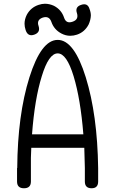

<svg xmlns="http://www.w3.org/2000/svg" viewBox="-20 -1005 665 1025"><path d="M425 -288H151C160.3 -413.3 177.7 -516.7 203 -598C227.7 -679.3 256 -720 288 -720C320 -720 348.3 -679.3 373 -598C397.7 -516.7 415 -413.3 425 -288ZM288 -792C229.3 -792 179 -725.3 137 -592C95 -458 73.3 -296.7 72 -108H71V-36C71 -12 83.3 0 108 0C132.7 0 145 -12 145 -36V-108C144.3 -145.3 145 -181.3 147 -216H430C430.7 -181.3 431.7 -145.3 433 -108V-36C433 -12 445 0 469 0C492.3 0 504 -12 504 -36V-108C501.3 -297.3 479.3 -458.7 438 -592C396.7 -725.3 346.7 -792 288 -792ZM208 -911C230.7 -918.3 246 -911 254 -889C263.3 -861 281.3 -840 308 -826C323.3 -818 339 -814 355 -814C367 -814 379 -816 391 -820C418.3 -829.3 439 -847.3 453 -874C460.3 -890 464.3 -906 465 -922C465 -933.3 462.7 -945 458 -957C451.3 -979.7 436.3 -987 413 -979C390.3 -971.7 383 -956.7 391 -934C397.7 -911.3 389.7 -896.3 367 -889C344.3 -881 329.3 -888.3 322 -911C312.7 -939 294.7 -960 268 -974C252 -981.3 236 -985 220 -985C209.3 -985 198 -983 186 -979C158 -969.7 137 -952 123 -926C115 -910 111 -894 111 -878C111 -867.3 113 -856 117 -844C125 -820 140.3 -812 163 -820C185.7 -828 193.3 -843.3 186 -866C178 -888 185.3 -903 208 -911Z"/></svg>

Font: Semi-Coder
Style: Regular
Weight: 400
Version: 0.1000